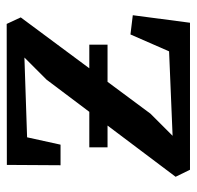

<svg xmlns="http://www.w3.org/2000/svg" viewBox="-27 -561 588 574"><g transform="rotate(-90 267.0 -274.0)"><path d="M382 -495 143.5 -487 121.5 -387H60L61 -547.5L482.5 -548L502 -506L214 -118L148 -52L400.5 -62.5L451 -178L508.5 -171L486 0H46.5L25.5 -43L316 -429ZM113.5 -301H420.5V-246.5H113.5Z"/></g></svg>

Font: Merriweather 36pt Medium
Style: Regular
Weight: 500
Version: Version 2.100